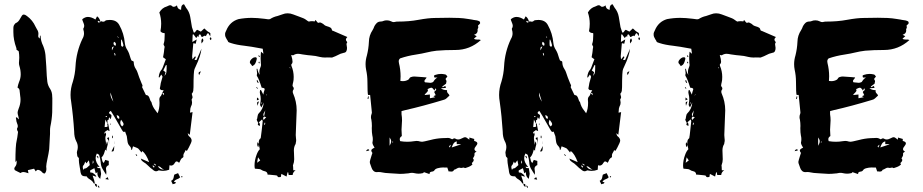

<svg xmlns="http://www.w3.org/2000/svg" viewBox="-20 -801 4350 905"><path d="M191.4 16.6H189.5Q182.6 16.6 176.8 8.8Q167.5 -0.5 157.2 -0.5Q154.3 -0.5 148.4 6.8Q144.5 0 140.6 -5.9L111.3 1Q112.3 8.3 114.3 15.6L109.4 14.2Q97.2 9.8 89.4 9.8Q82.5 9.8 76.7 14.6L59.1 5.9L49.8 1Q47.4 -3.9 47.4 -6.3Q47.4 -9.8 50.8 -14.2Q58.6 -23.4 58.6 -36.6L58.1 -44.9L52.7 -36.6Q52.7 -116.7 58.6 -138.2Q61.5 -149.9 64.9 -178.7Q64.9 -179.7 64.5 -180.7Q64 -181.6 63 -183.1Q62 -184.6 61.8 -185.8Q61.5 -187 61 -187.5L60.1 -193.4Q60.1 -194.8 60.5 -195.3Q64 -201.2 64 -206.5Q64 -211.4 60.3 -220.2Q56.6 -229 56.2 -238.3L54.7 -246.1L59.1 -248.5L68.4 -238.3L68.8 -239.3Q68.8 -244.1 65.9 -254.9Q63 -263.2 63 -270.5Q63 -275.9 67.9 -289.1Q76.7 -310.1 76.7 -331.1Q76.7 -339.8 75.2 -348.6L73.7 -362.8Q72.8 -366.2 72.8 -369.6V-370.6Q72.8 -383.3 62.5 -388.2Q64.9 -401.9 69.8 -414.6Q77.6 -432.1 77.6 -450.7Q77.6 -470.7 71.3 -490.7Q69.3 -497.1 69.3 -504.4Q69.3 -509.8 70.1 -515.9Q70.8 -522 70.8 -528.8Q70.8 -543.9 68.4 -558.6Q67.4 -561 62.5 -563.5L57.6 -566.9V-571.8L57.1 -574.7Q43 -612.8 43 -649.9V-668Q43 -680.7 49.3 -687Q51.3 -689.5 52 -690.4Q52.7 -691.4 53.7 -691.9Q66.4 -696.3 75.2 -713.6Q84 -731 88.9 -731.9L92.8 -732.4Q98.1 -732.4 106.9 -725.6Q133.8 -706.1 147.5 -675.3Q149.9 -669.9 153.3 -664.6L153.8 -663.6Q161.1 -653.3 161.1 -642.1Q161.1 -638.2 160.6 -635.5Q160.2 -632.8 160.2 -630.9Q160.2 -624.5 167 -619.6Q167.5 -624 168 -627.2Q168.5 -630.4 168.5 -633.8Q171.4 -632.3 171.4 -631.3Q171.9 -607.9 183.6 -584.5Q191.9 -564 194.3 -542Q196.8 -515.1 198.2 -487.8Q200.2 -436.5 203.1 -415.5Q205.6 -397.5 216.8 -381.3Q226.1 -366.2 226.1 -346.2V-344.2L226.6 -339.4V-316.4L226.1 -271.5Q224.6 -237.8 217.3 -204.1Q215.8 -195.3 215.8 -186V-170.4Q212.9 -109.4 211.9 -97.7Q209 -76.2 204.1 -54.7Q197.8 -25.4 197.8 -16.6L198.7 -4.4Q198.7 7.8 191.4 16.6Z M473.1 -202.1Q483.9 -202.1 485.6 -203.6Q487.3 -205.1 487.3 -207.5Q487.3 -210 485.8 -213.9L486.3 -218.8L476.6 -237.8ZM481 -249Q482.4 -249 484.9 -251.5Q483.9 -252 482.7 -253.2Q481.4 -254.4 480.5 -254.4Q477.5 -254.4 477.5 -251.5Q479.5 -249.5 481 -249ZM537.6 -622.1 539.1 -623 534.7 -629.9 533.2 -628.9ZM705.1 -10.7 709 -15.1 701.2 -21.5 698.7 -19ZM713.4 -20.5 715.8 -23.9 706.5 -29.8 704.6 -27.8ZM520.5 -539.6 524.9 -540.5 521.5 -551.8 518.6 -550.8ZM416 -29.3Q420.9 -32.2 420.9 -36.6Q420.9 -41 418 -45.4ZM507.8 -563.5 516.6 -582Q508.8 -580.1 508.1 -576.7Q507.3 -573.2 507.3 -570.3ZM524.4 -585Q526.4 -589.4 526.4 -592.8Q526.4 -600.1 517.6 -604Q515.1 -599.6 515.1 -595.7Q515.1 -588.4 524.4 -585ZM541.5 -240.7Q542.5 -244.1 542.5 -246.6Q542.5 -255.9 529.8 -258.3Q530.8 -251.5 532.7 -246.8Q534.7 -242.2 541.5 -240.7ZM748.5 -2 753.4 -2.4Q748 -2.9 740.7 -9.3Q733.4 -17.6 724.1 -17.6Q733.4 -2 748.5 -2ZM514.2 -321.8 501 -364.7 500.5 -357.4Q500.5 -342.8 514.2 -321.8ZM555.7 -205.1Q562.5 -210 562.5 -215.8Q562.5 -222.2 550.8 -236.8Q546.9 -229 546.9 -222.7Q546.9 -212.9 555.7 -205.1ZM558.1 -580.1Q559.1 -581.1 559.8 -582.5Q560.5 -584 561.3 -585.4Q562 -586.9 562 -587.9Q559.1 -600.6 553.7 -614.3L550.8 -613.8L550.3 -596.2Q550.3 -585 552.5 -583.5Q554.7 -582 558.1 -580.1ZM755.4 -442.9Q763.2 -452.1 764.4 -460.9Q765.6 -469.7 765.6 -493.7Q764.2 -493.7 762.2 -494.6Q753.4 -478 749.5 -468.8L760.3 -460.9Q757.3 -451.2 755.4 -442.9ZM373 0Q376.5 -5.9 378.4 -6.6Q380.4 -7.3 382.8 -7.3Q387.7 -7.3 403.3 -22.9L398.9 -45.4L387.2 -30.8L381.8 -39.6Q377.4 -26.9 375.5 -24.4Q370.1 -19.5 370.1 -14.6Q370.1 -8.3 372.6 -2ZM752.4 -352.1Q753.4 -355 753.4 -357.4Q753.4 -363.3 744.6 -363.3L752 -352.5Q752.4 -352.5 752.4 -352.1ZM444.3 -694.3 453.6 -697.3Q442.9 -703.1 441.9 -703.1L440.4 -700.7Q442.4 -696.3 444.3 -694.3ZM437 80.1Q427.2 76.2 427.2 66.4V64.9Q435.5 65.9 436.3 69.6Q437 73.2 437 80.1ZM511.7 -149.4 508.8 -150.4V-161.1L511.2 -161.6Q511.2 -160.6 512 -159.2Q512.7 -157.7 512.7 -155.8Q512.7 -153.3 512.2 -151.9Q511.7 -150.4 511.7 -149.4ZM502.4 -212.9 500 -214.4 500.5 -218.8Q501.5 -218.3 502.4 -218Q503.4 -217.8 503.4 -217.3Q503.4 -214.8 502.4 -212.9ZM836.9 35.6Q834.5 33.2 834.5 31.7Q834.5 30.3 835.4 29.5Q836.4 28.8 836.9 28.3L840.8 32.7ZM518.1 -122.1H517.6V-133.8H518.1ZM445.3 84 440.4 75.2 442.4 73.2Q442.9 74.2 444.3 75Q445.8 75.7 447 77.4Q448.2 79.1 448.2 80.6Q448.2 82 448.7 83ZM624 -65.4 619.1 -73.2 621.6 -74.7 627 -67.4ZM492.2 45.9 476.1 43 487.3 33.7ZM973.6 -611.8Q968.8 -615.2 968.8 -619.1Q968.8 -622.1 972.2 -625.5Q976.6 -622.6 976.6 -619.1Q976.6 -615.7 973.6 -611.8ZM442.4 -53.7Q440.9 -56.6 435.1 -65.4Q441.9 -65.4 442.6 -63.2Q443.4 -61 443.4 -59.1Q443.4 -54.7 442.4 -53.7ZM918.9 -446.8Q916 -452.1 916 -456.1Q916 -461.9 926.8 -464.8Q924.8 -460.9 923.3 -457Q921.9 -453.1 919.4 -448.7ZM929.7 -595.7Q929.7 -603 929.2 -607.4Q929.2 -615.2 934.6 -620.1Q938.5 -615.2 938.5 -610.8Q938.5 -605 930.2 -596.7ZM494.1 -120.1Q493.2 -125.5 493.2 -130.1Q493.2 -134.8 491.9 -138.7Q490.7 -142.6 486.3 -146Q484.9 -147.5 484.9 -148.9Q484.9 -152.3 494.1 -153.8ZM509.8 -86.9 505.4 -87.4 518.6 -112.8Q518.1 -94.7 516.1 -90.8Q514.2 -86.9 509.8 -86.9ZM794.4 67.9 786.6 51.3Q793.5 48.3 795.9 43.2Q798.3 38.1 799.1 32.5Q799.8 26.9 801.8 22L819.3 15.1L829.1 34.7Q823.7 41 815.4 43.5Q803.2 47.9 799.8 56.2L809.1 58.1Q808.1 64.5 801.3 65.4Q796.4 65.9 794.4 67.9ZM426.8 64.5Q422.9 64.5 420.9 62.5Q418 54.2 404.3 44.9Q394 39.6 388.2 30.3Q388.2 29.8 387.2 29.8L384.8 30.3Q373 30.3 367.2 26.1Q361.3 22 358.9 6.3Q358.9 1.5 356 -12.2Q351.6 -36.1 351.6 -47.4L352.1 -51.3Q352.1 -56.6 350.1 -58.1Q343.8 -62 343.8 -70.3Q343.8 -73.7 343 -75.9Q342.3 -78.1 342.3 -82Q342.3 -85.4 343.3 -87.9Q346.7 -98.1 346.7 -107.4Q346.7 -122.6 338.9 -136.2Q329.6 -154.8 329.6 -181.2Q325.2 -252.9 315.4 -321.8Q312.5 -337.9 312.5 -353.5Q312.5 -385.3 323.7 -417Q334 -451.7 335.9 -488.3Q339.4 -556.2 368.2 -617.2Q376 -629.9 376 -643.6Q376 -652.3 373 -661.1Q372.6 -662.6 372.6 -666Q377 -672.4 377 -679.2Q377 -686 371.6 -697.8Q367.7 -706.5 367.7 -710.4Q381.3 -721.2 394 -721.2Q411.1 -721.2 429.7 -709Q433.6 -717.3 437.5 -724.1Q447.8 -717.8 452.6 -701.7L453.6 -697.3L456.5 -701.2Q461.4 -698.7 467.3 -698.7Q472.7 -698.7 477.5 -704.1Q478.5 -705.1 480.2 -705.3Q481.9 -705.6 484.9 -706.1Q491.7 -707 497.6 -707Q529.3 -707 542 -683.6Q564.5 -643.6 568.4 -597.7Q570.3 -580.1 580.6 -564.9Q588.9 -551.3 595.2 -527.3Q597.7 -519.5 599.1 -517.1Q600.6 -514.6 605.5 -513.4Q610.4 -512.2 610.4 -507.3Q610.8 -489.7 620.1 -476.1Q626 -467.3 628.9 -457.5Q634.3 -439.5 647 -409.2Q651.9 -399.4 651.9 -397Q651.9 -394 649.4 -391.1L667.5 -353.5Q676.8 -352.5 680.4 -347.2Q684.1 -341.8 686 -335Q688.5 -324.7 693.8 -319.8Q698.7 -297.4 713.9 -279.3L722.7 -267.1Q731.9 -287.1 731.9 -316.4Q731.9 -321.3 731.4 -325Q731 -328.6 731 -331.5Q731 -342.8 738.3 -348.6Q741.2 -352.1 744.6 -363.3L751.5 -375.5L741.2 -376.5V-376Q733.4 -379.4 733.4 -384.8Q733.4 -386.7 734.4 -389.2Q735.8 -394.5 736.3 -399.7Q736.8 -404.8 737.8 -409.2Q743.7 -428.7 746.1 -439Q746.1 -440.9 740.2 -449.7L731 -435.5Q730.5 -436 729.2 -436.3Q728 -436.5 728 -437.5Q730.5 -461.4 741.7 -472.7Q745.6 -476.6 757.3 -510.3L761.7 -521.5L748.5 -531.2Q748.5 -533.7 749.5 -536.6Q752.9 -553.7 753.4 -561.5Q753.4 -566.9 755.9 -579.6Q755.9 -582.5 753.4 -585.9Q751 -589.4 751 -592.3Q751 -594.2 752 -596.7Q756.3 -606.9 756.3 -637.7Q755.9 -641.1 755.9 -645Q743.2 -645 737.8 -652.3Q737.3 -653.3 736.3 -653.8Q739.7 -671.9 739.7 -689Q739.7 -716.8 731 -742.2Q743.7 -764.2 766.1 -770.5Q769 -771.5 771.5 -772.9Q777.3 -776.4 782.7 -776.4Q787.6 -776.4 792.5 -771Q794.4 -769 797.9 -769Q806.6 -769 814 -775.9Q815.9 -765.6 819.8 -761.5Q823.7 -757.3 833.5 -754.4Q834 -756.8 834 -761.7Q834 -778.3 847.2 -781.2L850.1 -776.4Q853 -770.5 856.9 -764.6Q872.6 -745.6 876.7 -721.4Q880.9 -697.3 884.8 -672.9L893.1 -647.9L896 -647.5Q898.9 -647.5 902.3 -653.3Q905.8 -659.2 909.7 -660.6Q918.5 -655.8 926.8 -651.9L942.9 -667L946.3 -664.1Q957 -653.3 961.4 -651.4Q971.7 -646.5 971.7 -642.6Q971.7 -635.3 971.2 -629.9L961.4 -645L956.5 -642.1L950.2 -630.4Q947.3 -632.8 944.8 -632.8L939 -629.9Q934.6 -626.5 930.7 -626.5L924.3 -638.7Q918.9 -638.7 917.7 -637Q916.5 -635.3 916.5 -629.4Q916 -627.4 915 -626.5L912.1 -631.3L904.8 -621.6L892.1 -639.2L888.2 -638.2Q886.7 -609.4 886.7 -603L907.2 -615.2L902.3 -594.7Q894.5 -597.2 891.1 -597.2L885.7 -536.1Q885.7 -531.2 887.2 -521L899.4 -535.6Q902.8 -533.7 902.8 -531.2L900.4 -525.9Q897.5 -522.9 897.5 -520.5L897.9 -518.1L906.7 -518.6L929.7 -571.3Q925.8 -536.6 903.3 -489.7Q899.9 -482.9 897 -475.6Q892.1 -466.8 892.1 -390.1Q892.1 -379.9 890.9 -372.6Q889.6 -365.2 883.8 -358.9L887.7 -343.3Q887.7 -338.4 883.8 -333.5Q883.3 -333 883.3 -330.1Q883.3 -327.6 884.3 -325.7Q885.3 -320.8 885.3 -316.9Q885.3 -307.6 879.9 -298.3Q876.5 -290.5 876.5 -279.8L875.5 -270L887.7 -272.5L874.5 -165.5L864.7 -173.3Q866.2 -169.4 866.7 -166.5Q868.2 -161.6 870.1 -159.7Q883.3 -149.9 883.3 -138.2Q883.3 -130.9 869.6 -105Q861.8 -90.3 861.3 -90.3Q857.4 -90.3 854.5 -93.8Q853 -87.9 849.9 -83.3Q846.7 -78.6 845.5 -75.2Q844.2 -71.8 844.2 -68.8L844.7 -64Q844.7 -60.1 841.8 -58.1Q834.5 -55.2 829.6 -43.9Q827.6 -38.6 824.2 -33.7Q823.2 -34.2 822 -35.4Q820.8 -36.6 818.1 -38.3Q815.4 -40 812.5 -40Q807.6 -40 804 -33.2Q800.3 -26.4 795.7 -23.4Q791 -20.5 786.6 -20.5Q783.2 -20.5 778.8 -22L777.3 -1Q763.2 4.4 748.5 4.4Q740.2 4.4 731 2.4L728 2Q721.2 6.3 715.8 6.3Q707.5 6.3 698.2 -2.9Q690.9 -7.3 677.7 -20.5Q666 -32.2 657.2 -36.6Q647.9 -42.5 646 -47.9L643.6 -53.7L683.1 -36.6Q668.5 -76.2 650.4 -89.4L647 -82Q633.8 -99.1 630.9 -101.3Q627.9 -103.5 606.9 -111.3L602.1 -95.2L598.1 -94.7L598.6 -97.7Q598.6 -105.5 590.3 -113.8Q582 -122.1 580.6 -137.2L577.6 -159.2Q575.7 -166 572.3 -173.3Q570.8 -176.8 569.8 -180.7Q566.4 -179.2 564.5 -179.2Q559.6 -179.2 555.7 -187Q506.8 -272.9 503.9 -275.9Q502.4 -276.9 501.5 -278.3Q494.1 -273.4 494.1 -269Q494.1 -266.1 497.6 -264.2Q504.9 -260.3 505.4 -257.3Q505.4 -250 503.4 -245.1Q502 -242.2 501.5 -238.8Q496.6 -245.6 495.1 -248.5Q494.1 -247.6 492.7 -241.7Q492.7 -234.4 486.3 -234.4L486.8 -218.8H489.7Q496.1 -187 496.6 -183.1L485.4 -188Q483.4 -185.1 479.7 -183.1Q476.1 -181.2 474.1 -178.7Q472.2 -176.3 472.2 -172.9L472.7 -169.9Q476.6 -174.8 477.5 -176.8Q478 -173.8 480 -168Q480 -165 479.5 -164.1Q476.6 -157.2 476.6 -150.9Q476.6 -144 478 -137.7Q479.5 -131.3 479.5 -125L479 -117.7L484.4 -134.8Q487.8 -127.9 487.8 -120.1Q486.8 -113.8 484.4 -107.2Q481.9 -100.6 481.9 -90.3L476.1 -96.2Q474.1 -91.3 473.1 -85.9Q467.8 -66.4 458.5 -59.1Q460 -55.2 460.4 -50.8Q460.9 -46.4 462.6 -41.5Q464.4 -36.6 469.2 -32.7L476.1 -47.4L492.7 -42.5V-22.9Q479.5 -17.6 479.5 -5.4Q479.5 -1.5 480.5 2.4Q481.4 6.3 481.4 10.3Q481.4 13.2 481 16.4Q480.5 19.5 480.5 22.9Q470.7 8.3 462.9 -5.6Q455.1 -19.5 454.6 -36.6Q453.1 -53.2 447.8 -69.3Q447.3 -70.3 447 -71.3Q446.8 -72.3 436.5 -77.6Q430.7 -66.4 430.7 -55.7Q430.7 -35.6 449.7 -13.7Q439 -14.6 437 -15.1Q438.5 -11.7 439.9 -10Q441.4 -8.3 452.6 -8.3L456.5 17.6Q456.5 20 456.1 21.7Q455.6 23.4 454.8 27.6Q454.1 31.7 453.4 36.1Q452.6 40.5 452.6 42Q439 32.2 439 15.6L439.5 10.3Q432.6 15.1 431.2 15.6Q427.7 3.9 424.8 -8.3L404.8 2.4L405.3 4.4L404.8 7.8Q404.8 11.2 406.2 12Q407.7 12.7 412.4 12.7Q417 12.7 425.3 20Q427.2 22 429.2 23.4Q431.2 24.9 434.1 32.2L416.5 26.4Q426.8 54.2 426.8 64.5ZM427.2 64.9Q426.8 64.9 426.8 64.5H427.2Z M1224.6 -252 1230.5 -280.8 1226.6 -273.4Q1221.2 -266.1 1221.2 -260.3Q1221.2 -255.9 1224.6 -252ZM1213.9 -312 1215.8 -318.4 1213.9 -318.8 1211.4 -313.5ZM1234.9 -351.6 1238.8 -354.5 1237.8 -356 1233.9 -352.5ZM1348.1 -478 1347.7 -483.9 1344.2 -482.9ZM1228 -211.9 1230.5 -221.7 1226.6 -222.7 1225.6 -212.4ZM1191.9 -33.7 1206.5 -44.9 1196.3 -59.6ZM1222.7 -235.4Q1228.5 -241.2 1234.9 -248.5L1225.1 -251.5Q1220.2 -248.5 1220.2 -243.7Q1220.2 -240.2 1222.7 -235.4ZM1168.5 -489.3Q1166.5 -494.1 1164.1 -496.6Q1157.7 -502.4 1157.7 -507.8Q1157.7 -516.1 1169.4 -525.9Q1174.8 -530.8 1183.1 -531.2Q1190.4 -531.2 1190.4 -524.4Q1190.4 -521.5 1189.5 -520Q1184.6 -497.1 1173.8 -492.2Q1170.9 -491.2 1168.5 -489.3ZM1201.2 -502 1198.7 -505.9Q1198.7 -507.8 1201.2 -511.2Q1201.7 -509.8 1202.9 -508.1Q1204.1 -506.3 1204.1 -504.4Q1204.1 -503.9 1202.9 -503.2Q1201.7 -502.4 1201.2 -502ZM1201.2 -531.7 1197.8 -539.1 1200.7 -540.5 1205.1 -533.7ZM1192.9 -382.3 1188 -389.2 1190.4 -391.1 1195.3 -383.8ZM1199.2 -409.2Q1194.8 -410.2 1193.4 -412.6Q1191.9 -415 1191.2 -417.2Q1190.4 -419.4 1189.5 -421.4L1194.3 -422.9ZM1190.9 -327.6 1191.4 -341.8 1201.7 -333ZM1196.8 -107.4Q1192.4 -112.8 1192.4 -121.1Q1192.4 -125.5 1193.8 -131.3L1199.2 -123.5L1199.7 -117.2Q1199.7 -111.3 1196.8 -107.4ZM1193.4 -302.2Q1191.9 -311 1191.9 -314.9Q1191.9 -318.8 1193.8 -320.3Q1195.8 -321.8 1200.7 -323.2Q1198.7 -318.8 1197.3 -313.7Q1195.8 -308.6 1193.4 -302.2ZM1294.4 34.2Q1289.1 34.2 1286.6 27.3Q1286.6 25.4 1251 22.5L1241.2 22Q1241.2 8.8 1227.1 5.9Q1218.8 4.4 1212.4 -0.2Q1206.1 -4.9 1193.4 -4.9Q1186 -4.9 1181.6 -5.9Q1179.7 -11.2 1179.7 -21Q1179.7 -44.9 1189 -70.3Q1195.3 -88.4 1204.6 -97.7L1199.2 -123.5L1199.7 -123V-129.4Q1199.7 -143.1 1208 -148.9Q1209.5 -150.4 1209.5 -154.8Q1210.4 -156.7 1213.4 -185.1Q1216.3 -207 1218.3 -230Q1218.3 -231.9 1217 -234.1Q1215.8 -236.3 1215.3 -238.3L1199.7 -224.1Q1205.1 -221.2 1205.1 -212.9V-207.5Q1195.3 -210.9 1195.3 -213.4Q1195.3 -218.3 1197.8 -221.7L1197.3 -221.2Q1189.9 -234.9 1189.9 -236.8Q1193.4 -242.7 1193.4 -250Q1194.8 -261.7 1199.7 -266.6Q1220.7 -286.6 1223.1 -317.9L1212.4 -294.9Q1206.1 -301.8 1206.1 -309.1Q1206.1 -312 1207 -314.9Q1209 -324.2 1209 -334Q1209 -346.2 1205.6 -358.9Q1204.6 -362.3 1204.6 -365.7Q1204.6 -368.2 1205.1 -370.6Q1205.6 -373 1206.1 -376L1210 -377L1221.2 -355Q1223.1 -366.7 1225.3 -372.3Q1227.5 -377.9 1227.5 -381.3Q1227.5 -386.2 1213.4 -387.7Q1200.7 -428.7 1190.9 -443.4Q1190.4 -444.3 1190.4 -446.3Q1190.4 -450.7 1191.9 -455.6Q1191.9 -459.5 1189.5 -476.6H1191.4Q1191.9 -477.1 1192.9 -477.1Q1196.8 -457.5 1204.6 -448.2Q1202.6 -455.6 1202.6 -461.9Q1202.6 -474.1 1209.5 -489.3Q1210.4 -492.2 1210.4 -495.1Q1210.4 -498.5 1209.5 -502.9Q1208.5 -514.6 1208.5 -525.9Q1208.5 -540 1210 -555.2V-557.6L1221.7 -547.4L1218.3 -571.3Q1158.7 -582.5 1131.8 -585.4Q1095.2 -589.4 1069.8 -597.7Q1056.6 -601.6 1055.7 -603.5Q1053.2 -609.9 1048.8 -615.7Q1041 -627.9 1041 -636.7V-643.1Q1041 -646.5 1046.9 -658.2Q1063.5 -698.7 1104 -710.9Q1135.3 -716.8 1166.5 -716.8Q1191.4 -716.8 1226.6 -712.4Q1239.3 -710 1244.1 -710Q1250.5 -710 1253.4 -711.4Q1269.5 -721.7 1288.1 -725.6Q1300.3 -729 1311.8 -733.6Q1323.2 -738.3 1335.4 -738.3Q1349.1 -738.3 1362.3 -732.9Q1375.5 -727.5 1388.7 -723.1Q1414.1 -714.4 1421.4 -708.5Q1433.6 -699.2 1436 -699.2Q1439.9 -701.2 1452.1 -701.2Q1458 -701.2 1463.9 -700.2Q1464.4 -700.7 1464.4 -701.4Q1464.4 -702.1 1465.3 -704.1Q1466.3 -706.1 1467.3 -707Q1475.6 -695.8 1476.6 -695.3Q1479 -693.4 1481.4 -693.4Q1483.9 -693.4 1488.3 -695.3Q1491.7 -695.3 1502.9 -688.5Q1507.3 -685.1 1509.8 -682.6Q1512.2 -680.2 1520 -677.7Q1532.2 -674.3 1537.8 -670.7Q1543.5 -667 1544.9 -658.2Q1547.9 -655.3 1550.8 -655.3Q1604 -631.8 1617.2 -626.5Q1610.4 -619.6 1610.4 -614.3Q1610.4 -609.4 1615.2 -604.5L1616.7 -601.1Q1613.3 -597.7 1613.3 -592.3Q1613.3 -588.4 1614.5 -584Q1615.7 -579.6 1615.7 -575.2Q1615.7 -553.7 1601.1 -552.2Q1584.5 -548.8 1570.3 -540.5Q1561 -535.6 1551.3 -532.2Q1546.4 -529.8 1545.4 -529.8Q1537.1 -530.3 1521.5 -530.3L1512.2 -529.8Q1499.5 -529.8 1487.3 -532.7Q1467.3 -538.1 1445.8 -539.6Q1435.5 -540 1406.2 -544.4Q1391.6 -547.4 1384.8 -547.4Q1373 -547.4 1362.3 -540.5H1360.4Q1358.9 -540.5 1356.9 -541Q1355 -541.5 1352.5 -542Q1358.9 -521 1358.9 -509.8Q1358.9 -502.9 1354.5 -499Q1353 -498 1353 -495.6Q1353 -493.2 1353.5 -491.2Q1364.3 -465.3 1364.3 -438.5Q1364.3 -421.4 1361.8 -413.1Q1360.8 -410.6 1360.6 -408.4Q1360.4 -406.2 1359.9 -404.8Q1358.9 -401.4 1358.9 -397.9Q1358.9 -394.5 1361.8 -391.4Q1364.7 -388.2 1364.7 -383.3Q1364.7 -379.4 1361.3 -375.5Q1359.9 -373 1359.9 -368.7Q1359.9 -364.7 1361.3 -361.3Q1378.4 -322.3 1378.4 -280.8L1374 -164.6Q1374 -157.7 1375 -150.9Q1376 -146 1376 -140.6Q1376 -133.8 1374 -126.5Q1374 -122.6 1373 -121.6Q1365.2 -109.4 1365.2 -91.3L1365.7 -80.6Q1366.7 -69.3 1366.7 -50.3Q1366.7 -36.6 1361.3 -22.9Q1360.8 -21.5 1360.8 -19.5Q1360.8 -18.1 1361.6 -15.9Q1362.3 -13.7 1362.3 1.5H1373.5Q1360.4 10.3 1359.4 23.9H1340.8L1338.4 11.2H1335.4L1330.6 31.2L1306.2 18.6L1303.7 33.2Q1299.8 34.2 1294.4 34.2Z M2004.4 19.5 1978 10.3Q1975.6 15.6 1970.2 15.6Q1961.4 17.6 1952.6 17.6Q1943.4 17.6 1933.1 15.1Q1927.7 13.7 1921.4 13.7Q1915.5 13.7 1909.7 15.1Q1903.8 16.6 1897.9 16.6Q1881.8 18.6 1865.2 18.6Q1854.5 18.6 1816.4 15.6Q1793 14.6 1781.2 11.7Q1773.4 9.8 1765.1 9.8L1755.4 10.3Q1746.6 10.3 1740.2 4.2Q1733.9 -2 1731.4 -10.3L1723.6 -32.2Q1723.1 -35.2 1723.1 -38.6Q1723.1 -42 1731.9 -69.8L1735.4 -80.1Q1730 -86.9 1730 -91.8Q1730 -98.1 1745.6 -105Q1744.6 -106.9 1743.2 -108.9Q1741.7 -110.8 1738.5 -117.2Q1735.4 -123.5 1735.4 -128.9Q1737.3 -136.7 1737.3 -145Q1737.3 -153.8 1734.9 -163.1Q1732.4 -175.3 1732.4 -197.3L1732.9 -207Q1732.9 -222.2 1730.5 -236.8Q1728.5 -243.2 1728.5 -249Q1728.5 -257.3 1731.9 -265.1Q1732.9 -267.6 1732.9 -270.5Q1732.9 -273.4 1726.6 -333.5L1724.6 -353.5H1714.8Q1711.9 -361.8 1711.9 -415.5Q1711.9 -444.3 1705.6 -472.7Q1703.1 -485.4 1703.1 -498.5Q1703.1 -519 1709.5 -540Q1717.3 -571.3 1718.8 -603.5Q1719.2 -633.8 1736.3 -659.2Q1739.3 -663.6 1741.2 -668.5Q1745.1 -681.6 1755.9 -692.4Q1763.2 -699.7 1776.4 -699.7Q1781.7 -699.7 1787.6 -702.4Q1793.5 -705.1 1804.2 -705.1Q1814.5 -705.1 1824.2 -700.2Q1830.1 -696.8 1835.9 -696.8Q1839.8 -696.8 1843.3 -698Q1846.7 -699.2 1852.1 -699.2Q1909.2 -699.2 1952.1 -707.5Q2000.5 -716.3 2030.3 -716.3Q2052.7 -717.3 2097.7 -717.3Q2120.1 -717.3 2142.6 -716.3Q2165 -715.3 2187.5 -711.4Q2196.8 -709.5 2206.1 -708.5L2210 -707.5Q2230.5 -705.6 2239.3 -700.7Q2243.2 -698.7 2243.2 -691.9Q2242.2 -688.5 2236.8 -684.1L2232.9 -680.2Q2234.4 -675.8 2234.4 -670.9Q2233.9 -668.9 2232.9 -667.2Q2231.9 -665.5 2231.4 -664.3Q2231 -663.1 2231 -662.1L2231.4 -657.2Q2231.4 -642.1 2214.4 -637.2L2227.1 -630.4L2213.9 -618.7Q2218.8 -614.3 2231.4 -614.3L2235.4 -614.7Q2240.7 -614.7 2246.6 -612.3Q2194.8 -565.4 2127 -565.4Q2077.1 -565.4 2038.1 -562Q2013.2 -559.1 1989.3 -553.2Q1972.2 -548.8 1939 -543.5Q1901.9 -538.1 1866.2 -525.9Q1862.3 -523.9 1859.9 -516.6L1859.4 -511.7Q1859.4 -506.8 1860.4 -503.9Q1868.2 -472.7 1868.2 -440.9Q1868.2 -430.2 1867.2 -419.4Q1873 -418.5 1878.9 -418.5Q1892.6 -418.5 1904.3 -425.3Q1906.7 -426.8 1908.4 -429.7Q1910.2 -432.6 1911.9 -434.6Q1913.6 -436.5 1915.3 -437Q1917 -437.5 1918.5 -438Q1925.3 -440.4 1932.6 -440.4Q1953.1 -439.5 1974.1 -437.5L1990.7 -436Q1989.3 -431.6 1984.9 -427.2Q1980.5 -422.9 1980.5 -418.9Q1980.5 -416.5 1982.9 -413.1Q2002.4 -410.6 2008.8 -410.6Q2021 -412.1 2023.4 -417Q2031.2 -430.2 2042 -435.5H2027.8Q2025.9 -439.5 2025.9 -443.4Q2026.4 -446.8 2032.7 -448.2Q2045.4 -452.6 2058.6 -452.6Q2066.9 -452.6 2075.7 -450.7H2076.2Q2079.6 -450.2 2081.3 -449.2Q2083 -448.2 2084.5 -446.3Q2085.9 -444.3 2088.9 -439.5Q2087.4 -437.5 2084.7 -435.3Q2082 -433.1 2081.3 -431.2Q2080.6 -429.2 2080.6 -428.2Q2080.6 -425.8 2083.5 -421.9Q2084.5 -420.9 2084.5 -417Q2084 -414.1 2083.3 -411.4Q2082.5 -408.7 2082.5 -406.7L2064.5 -393.1Q2065.4 -392.6 2066.9 -389.6L2079.1 -396L2082 -386.7L2058.1 -384.8Q2069.3 -376 2087.4 -376L2086.9 -371.1Q2086.9 -368.7 2088.4 -365.5Q2089.8 -362.3 2093.5 -358.9Q2097.2 -355.5 2098.6 -350.6L2084.5 -337.4L2082.5 -335.9Q2079.6 -332.5 2070.3 -330.1Q1973.6 -300.8 1889.2 -281.7L1872.6 -277.3V-262.7Q1875 -248 1875 -233.9Q1875 -222.7 1873.8 -211.7Q1872.6 -200.7 1872.6 -189.5Q1872.6 -176.3 1874 -159.7Q1864.3 -153.8 1864.3 -145Q1864.3 -141.1 1866.2 -135.7Q1882.8 -132.8 1899.9 -132.8Q1916.5 -132.8 1933.6 -135.7Q1939 -136.7 1943.8 -136.7Q1952.6 -136.7 1960.9 -133.8Q1963.9 -132.8 1969.7 -132.8L1979 -134.3Q1981.4 -135.3 1983.9 -135.3Q1996.1 -137.7 2008.8 -141.1Q2035.6 -148.4 2064.5 -149.9Q2074.7 -149.9 2080.8 -150.4Q2086.9 -150.9 2090.8 -150.9Q2100.6 -150.9 2111.3 -144.5L2115.2 -146.5Q2119.1 -148.9 2122.1 -148.9Q2124.5 -148.9 2128.9 -146.2Q2133.3 -143.6 2139.2 -143.6Q2148.4 -143.6 2160.6 -150.4Q2167.5 -154.3 2172.4 -154.3Q2177.7 -154.3 2183.6 -148.9L2192.4 -142.6V-152.8Q2204.1 -149.9 2215.3 -146L2214.8 -137.2L2216.8 -136.2Q2219.7 -135.7 2222.2 -134.3Q2230 -130.9 2230 -125Q2230 -120.1 2223.1 -111.8Q2216.3 -103.5 2216.3 -98.6Q2216.3 -91.3 2226.6 -85.4Q2216.3 -83 2216.3 -75.2L2216.8 -71.3Q2216.8 -66.4 2211.9 -59.1Q2211.9 -58.1 2210.4 -56.6L2209 -55.2Q2212.9 -50.3 2212.9 -46.9Q2212.9 -40.5 2205.1 -33.7L2204.1 -32.7Q2204.1 -32.2 2204.3 -31Q2204.6 -29.8 2205.3 -28.6Q2206.1 -27.3 2206.5 -26.9V-25.4Q2196.8 -16.1 2181.6 -11.7L2174.8 -9.3Q2173.8 -8.8 2171.4 -8.8H2170.9Q2168 -11.2 2164.6 -11.2Q2161.1 -10.7 2158.4 -10Q2155.8 -9.3 2153.3 -9.3Q2151.4 -9.3 2149.4 -10Q2147.5 -10.7 2145 -10.7Q2139.6 -10.7 2131.8 -5.9Q2126.5 -2 2120.6 -1Q2117.2 5.9 2113.5 6.8Q2109.9 7.8 2107.4 7.8Q2104.5 7.8 2102.3 7.3Q2100.1 6.8 2098.1 6.8L2094.7 7.3L2088.4 -11.2H2078.1L2068.4 -11.7Q2062 -11.7 2055.7 -10.7L2048.8 -9.3Q2032.7 -6.8 2027.8 1.5Q2024.9 6.8 2016.6 7.8Q2011.7 8.3 2008.3 10.3Q2004.9 12.2 2004.4 19.5ZM2006.3 -337.9 2031.2 -342.8 2030.8 -343.3Q2028.3 -344.2 2026.9 -345.2Q2025.4 -346.2 2022.9 -347.7L2033.7 -352.5Q2029.8 -361.3 2026.9 -366.7Q2027.3 -370.1 2031.7 -372.8Q2036.1 -375.5 2036.1 -378.9Q2036.1 -381.3 2033.2 -384.8L2027.3 -374Q2019.5 -387.7 2012.7 -387.7Q2008.8 -387.7 1995.1 -380.9Q1997.1 -377.4 1997.1 -374.5Q1997.1 -370.6 1989.7 -363.3Q1984.4 -359.4 1981 -353L2006.3 -355.5ZM2109.4 -106 2151.4 -120.1 2151.9 -121.6H2132.8V-134.8Q2122.6 -131.8 2117.9 -124.8Q2113.3 -117.7 2110.4 -108.9ZM1816.4 -113.8Q1823.7 -126 1823.7 -135.3Q1823.7 -143.1 1816.4 -153.3ZM2100.1 -105.5 2106 -119.1Q2096.7 -113.3 2096.7 -110.8Q2096.7 -109.9 2100.1 -105.5ZM1830.1 -128.9 1833.5 -131.3 1831.5 -134.8 1828.6 -131.3ZM1716.3 -334 1712.4 -335.4 1714.8 -346.7 1718.3 -346.2ZM1705.6 -88.4Q1709.5 -97.2 1714.8 -97.2Q1719.7 -97.2 1719.7 -95.2Q1719.7 -93.3 1720.2 -91.8Q1714.8 -90.8 1705.6 -88.4Z M2493.2 -202.1Q2503.9 -202.1 2505.6 -203.6Q2507.3 -205.1 2507.3 -207.5Q2507.3 -210 2505.9 -213.9L2506.3 -218.8L2496.6 -237.8ZM2501 -249Q2502.4 -249 2504.9 -251.5Q2503.9 -252 2502.7 -253.2Q2501.5 -254.4 2500.5 -254.4Q2497.6 -254.4 2497.6 -251.5Q2499.5 -249.5 2501 -249ZM2557.6 -622.1 2559.1 -623 2554.7 -629.9 2553.2 -628.9ZM2725.1 -10.7 2729 -15.1 2721.2 -21.5 2718.8 -19ZM2733.4 -20.5 2735.8 -23.9 2726.6 -29.8 2724.6 -27.8ZM2540.5 -539.6 2544.9 -540.5 2541.5 -551.8 2538.6 -550.8ZM2436 -29.3Q2440.9 -32.2 2440.9 -36.6Q2440.9 -41 2438 -45.4ZM2527.8 -563.5 2536.6 -582Q2528.8 -580.1 2528.1 -576.7Q2527.3 -573.2 2527.3 -570.3ZM2544.4 -585Q2546.4 -589.4 2546.4 -592.8Q2546.4 -600.1 2537.6 -604Q2535.2 -599.6 2535.2 -595.7Q2535.2 -588.4 2544.4 -585ZM2561.5 -240.7Q2562.5 -244.1 2562.5 -246.6Q2562.5 -255.9 2549.8 -258.3Q2550.8 -251.5 2552.7 -246.8Q2554.7 -242.2 2561.5 -240.7ZM2768.6 -2 2773.4 -2.4Q2768.1 -2.9 2760.7 -9.3Q2753.4 -17.6 2744.1 -17.6Q2753.4 -2 2768.6 -2ZM2534.2 -321.8 2521 -364.7 2520.5 -357.4Q2520.5 -342.8 2534.2 -321.8ZM2575.7 -205.1Q2582.5 -210 2582.5 -215.8Q2582.5 -222.2 2570.8 -236.8Q2566.9 -229 2566.9 -222.7Q2566.9 -212.9 2575.7 -205.1ZM2578.1 -580.1Q2579.1 -581.1 2579.8 -582.5Q2580.6 -584 2581.3 -585.4Q2582 -586.9 2582 -587.9Q2579.1 -600.6 2573.7 -614.3L2570.8 -613.8L2570.3 -596.2Q2570.3 -585 2572.5 -583.5Q2574.7 -582 2578.1 -580.1ZM2775.4 -442.9Q2783.2 -452.1 2784.4 -460.9Q2785.6 -469.7 2785.6 -493.7Q2784.2 -493.7 2782.2 -494.6Q2773.4 -478 2769.5 -468.8L2780.3 -460.9Q2777.3 -451.2 2775.4 -442.9ZM2393.1 0Q2396.5 -5.9 2398.4 -6.6Q2400.4 -7.3 2402.8 -7.3Q2407.7 -7.3 2423.3 -22.9L2418.9 -45.4L2407.2 -30.8L2401.9 -39.6Q2397.5 -26.9 2395.5 -24.4Q2390.1 -19.5 2390.1 -14.6Q2390.1 -8.3 2392.6 -2ZM2772.5 -352.1Q2773.4 -355 2773.4 -357.4Q2773.4 -363.3 2764.6 -363.3L2772 -352.5Q2772.5 -352.5 2772.5 -352.1ZM2464.4 -694.3 2473.6 -697.3Q2462.9 -703.1 2461.9 -703.1L2460.4 -700.7Q2462.4 -696.3 2464.4 -694.3ZM2457 80.1Q2447.3 76.2 2447.3 66.4V64.9Q2455.6 65.9 2456.3 69.6Q2457 73.2 2457 80.1ZM2531.7 -149.4 2528.8 -150.4V-161.1L2531.2 -161.6Q2531.2 -160.6 2532 -159.2Q2532.7 -157.7 2532.7 -155.8Q2532.7 -153.3 2532.2 -151.9Q2531.7 -150.4 2531.7 -149.4ZM2522.5 -212.9 2520 -214.4 2520.5 -218.8Q2521.5 -218.3 2522.5 -218Q2523.4 -217.8 2523.4 -217.3Q2523.4 -214.8 2522.5 -212.9ZM2856.9 35.6Q2854.5 33.2 2854.5 31.7Q2854.5 30.3 2855.5 29.5Q2856.4 28.8 2856.9 28.3L2860.8 32.7ZM2538.1 -122.1H2537.6V-133.8H2538.1ZM2465.3 84 2460.4 75.2 2462.4 73.2Q2462.9 74.2 2464.4 75Q2465.8 75.7 2467 77.4Q2468.3 79.1 2468.3 80.6Q2468.3 82 2468.8 83ZM2644 -65.4 2639.2 -73.2 2641.6 -74.7 2647 -67.4ZM2512.2 45.9 2496.1 43 2507.3 33.7ZM2993.7 -611.8Q2988.8 -615.2 2988.8 -619.1Q2988.8 -622.1 2992.2 -625.5Q2996.6 -622.6 2996.6 -619.1Q2996.6 -615.7 2993.7 -611.8ZM2462.4 -53.7Q2460.9 -56.6 2455.1 -65.4Q2461.9 -65.4 2462.6 -63.2Q2463.4 -61 2463.4 -59.1Q2463.4 -54.7 2462.4 -53.7ZM2939 -446.8Q2936 -452.1 2936 -456.1Q2936 -461.9 2946.8 -464.8Q2944.8 -460.9 2943.4 -457Q2941.9 -453.1 2939.5 -448.7ZM2949.7 -595.7Q2949.7 -603 2949.2 -607.4Q2949.2 -615.2 2954.6 -620.1Q2958.5 -615.2 2958.5 -610.8Q2958.5 -605 2950.2 -596.7ZM2514.2 -120.1Q2513.2 -125.5 2513.2 -130.1Q2513.2 -134.8 2512 -138.7Q2510.7 -142.6 2506.3 -146Q2504.9 -147.5 2504.9 -148.9Q2504.9 -152.3 2514.2 -153.8ZM2529.8 -86.9 2525.4 -87.4 2538.6 -112.8Q2538.1 -94.7 2536.1 -90.8Q2534.2 -86.9 2529.8 -86.9ZM2814.5 67.9 2806.6 51.3Q2813.5 48.3 2815.9 43.2Q2818.4 38.1 2819.1 32.5Q2819.8 26.9 2821.8 22L2839.4 15.1L2849.1 34.7Q2843.8 41 2835.4 43.5Q2823.2 47.9 2819.8 56.2L2829.1 58.1Q2828.1 64.5 2821.3 65.4Q2816.4 65.9 2814.5 67.9ZM2446.8 64.5Q2442.9 64.5 2440.9 62.5Q2438 54.2 2424.3 44.9Q2414.1 39.6 2408.2 30.3Q2408.2 29.8 2407.2 29.8L2404.8 30.3Q2393.1 30.3 2387.2 26.1Q2381.3 22 2378.9 6.3Q2378.9 1.5 2376 -12.2Q2371.6 -36.1 2371.6 -47.4L2372.1 -51.3Q2372.1 -56.6 2370.1 -58.1Q2363.8 -62 2363.8 -70.3Q2363.8 -73.7 2363 -75.9Q2362.3 -78.1 2362.3 -82Q2362.3 -85.4 2363.3 -87.9Q2366.7 -98.1 2366.7 -107.4Q2366.7 -122.6 2358.9 -136.2Q2349.6 -154.8 2349.6 -181.2Q2345.2 -252.9 2335.4 -321.8Q2332.5 -337.9 2332.5 -353.5Q2332.5 -385.3 2343.8 -417Q2354 -451.7 2356 -488.3Q2359.4 -556.2 2388.2 -617.2Q2396 -629.9 2396 -643.6Q2396 -652.3 2393.1 -661.1Q2392.6 -662.6 2392.6 -666Q2397 -672.4 2397 -679.2Q2397 -686 2391.6 -697.8Q2387.7 -706.5 2387.7 -710.4Q2401.4 -721.2 2414.1 -721.2Q2431.2 -721.2 2449.7 -709Q2453.6 -717.3 2457.5 -724.1Q2467.8 -717.8 2472.7 -701.7L2473.6 -697.3L2476.6 -701.2Q2481.4 -698.7 2487.3 -698.7Q2492.7 -698.7 2497.6 -704.1Q2498.5 -705.1 2500.2 -705.3Q2502 -705.6 2504.9 -706.1Q2511.7 -707 2517.6 -707Q2549.3 -707 2562 -683.6Q2584.5 -643.6 2588.4 -597.7Q2590.3 -580.1 2600.6 -564.9Q2608.9 -551.3 2615.2 -527.3Q2617.7 -519.5 2619.1 -517.1Q2620.6 -514.6 2625.5 -513.4Q2630.4 -512.2 2630.4 -507.3Q2630.9 -489.7 2640.1 -476.1Q2646 -467.3 2648.9 -457.5Q2654.3 -439.5 2667 -409.2Q2671.9 -399.4 2671.9 -397Q2671.9 -394 2669.4 -391.1L2687.5 -353.5Q2696.8 -352.5 2700.4 -347.2Q2704.1 -341.8 2706.1 -335Q2708.5 -324.7 2713.9 -319.8Q2718.8 -297.4 2733.9 -279.3L2742.7 -267.1Q2752 -287.1 2752 -316.4Q2752 -321.3 2751.5 -325Q2751 -328.6 2751 -331.5Q2751 -342.8 2758.3 -348.6Q2761.2 -352.1 2764.6 -363.3L2771.5 -375.5L2761.2 -376.5V-376Q2753.4 -379.4 2753.4 -384.8Q2753.4 -386.7 2754.4 -389.2Q2755.9 -394.5 2756.3 -399.7Q2756.8 -404.8 2757.8 -409.2Q2763.7 -428.7 2766.1 -439Q2766.1 -440.9 2760.3 -449.7L2751 -435.5Q2750.5 -436 2749.3 -436.3Q2748 -436.5 2748 -437.5Q2750.5 -461.4 2761.7 -472.7Q2765.6 -476.6 2777.3 -510.3L2781.7 -521.5L2768.6 -531.2Q2768.6 -533.7 2769.5 -536.6Q2772.9 -553.7 2773.4 -561.5Q2773.4 -566.9 2775.9 -579.6Q2775.9 -582.5 2773.4 -585.9Q2771 -589.4 2771 -592.3Q2771 -594.2 2772 -596.7Q2776.4 -606.9 2776.4 -637.7Q2775.9 -641.1 2775.9 -645Q2763.2 -645 2757.8 -652.3Q2757.3 -653.3 2756.3 -653.8Q2759.8 -671.9 2759.8 -689Q2759.8 -716.8 2751 -742.2Q2763.7 -764.2 2786.1 -770.5Q2789.1 -771.5 2791.5 -772.9Q2797.4 -776.4 2802.7 -776.4Q2807.6 -776.4 2812.5 -771Q2814.5 -769 2817.9 -769Q2826.7 -769 2834 -775.9Q2835.9 -765.6 2839.8 -761.5Q2843.8 -757.3 2853.5 -754.4Q2854 -756.8 2854 -761.7Q2854 -778.3 2867.2 -781.2L2870.1 -776.4Q2873 -770.5 2877 -764.6Q2892.6 -745.6 2896.7 -721.4Q2900.9 -697.3 2904.8 -672.9L2913.1 -647.9L2916 -647.5Q2918.9 -647.5 2922.4 -653.3Q2925.8 -659.2 2929.7 -660.6Q2938.5 -655.8 2946.8 -651.9L2962.9 -667L2966.3 -664.1Q2977.1 -653.3 2981.4 -651.4Q2991.7 -646.5 2991.7 -642.6Q2991.7 -635.3 2991.2 -629.9L2981.4 -645L2976.6 -642.1L2970.2 -630.4Q2967.3 -632.8 2964.8 -632.8L2959 -629.9Q2954.6 -626.5 2950.7 -626.5L2944.3 -638.7Q2939 -638.7 2937.7 -637Q2936.5 -635.3 2936.5 -629.4Q2936 -627.4 2935.1 -626.5L2932.1 -631.3L2924.8 -621.6L2912.1 -639.2L2908.2 -638.2Q2906.7 -609.4 2906.7 -603L2927.2 -615.2L2922.4 -594.7Q2914.6 -597.2 2911.1 -597.2L2905.8 -536.1Q2905.8 -531.2 2907.2 -521L2919.4 -535.6Q2922.9 -533.7 2922.9 -531.2L2920.4 -525.9Q2917.5 -522.9 2917.5 -520.5L2918 -518.1L2926.8 -518.6L2949.7 -571.3Q2945.8 -536.6 2923.3 -489.7Q2919.9 -482.9 2917 -475.6Q2912.1 -466.8 2912.1 -390.1Q2912.1 -379.9 2910.9 -372.6Q2909.7 -365.2 2903.8 -358.9L2907.7 -343.3Q2907.7 -338.4 2903.8 -333.5Q2903.3 -333 2903.3 -330.1Q2903.3 -327.6 2904.3 -325.7Q2905.3 -320.8 2905.3 -316.9Q2905.3 -307.6 2899.9 -298.3Q2896.5 -290.5 2896.5 -279.8L2895.5 -270L2907.7 -272.5L2894.5 -165.5L2884.8 -173.3Q2886.2 -169.4 2886.7 -166.5Q2888.2 -161.6 2890.1 -159.7Q2903.3 -149.9 2903.3 -138.2Q2903.3 -130.9 2889.6 -105Q2881.8 -90.3 2881.3 -90.3Q2877.4 -90.3 2874.5 -93.8Q2873 -87.9 2869.9 -83.3Q2866.7 -78.6 2865.5 -75.2Q2864.3 -71.8 2864.3 -68.8L2864.7 -64Q2864.7 -60.1 2861.8 -58.1Q2854.5 -55.2 2849.6 -43.9Q2847.7 -38.6 2844.2 -33.7Q2843.3 -34.2 2842 -35.4Q2840.8 -36.6 2838.1 -38.3Q2835.4 -40 2832.5 -40Q2827.6 -40 2824 -33.2Q2820.3 -26.4 2815.7 -23.4Q2811 -20.5 2806.6 -20.5Q2803.2 -20.5 2798.8 -22L2797.4 -1Q2783.2 4.4 2768.6 4.4Q2760.3 4.4 2751 2.4L2748 2Q2741.2 6.3 2735.8 6.3Q2727.5 6.3 2718.3 -2.9Q2710.9 -7.3 2697.8 -20.5Q2686 -32.2 2677.2 -36.6Q2668 -42.5 2666 -47.9L2663.6 -53.7L2703.1 -36.6Q2688.5 -76.2 2670.4 -89.4L2667 -82Q2653.8 -99.1 2650.9 -101.3Q2647.9 -103.5 2627 -111.3L2622.1 -95.2L2618.2 -94.7L2618.7 -97.7Q2618.7 -105.5 2610.4 -113.8Q2602.1 -122.1 2600.6 -137.2L2597.7 -159.2Q2595.7 -166 2592.3 -173.3Q2590.8 -176.8 2589.8 -180.7Q2586.4 -179.2 2584.5 -179.2Q2579.6 -179.2 2575.7 -187Q2526.9 -272.9 2523.9 -275.9Q2522.5 -276.9 2521.5 -278.3Q2514.2 -273.4 2514.2 -269Q2514.2 -266.1 2517.6 -264.2Q2524.9 -260.3 2525.4 -257.3Q2525.4 -250 2523.4 -245.1Q2522 -242.2 2521.5 -238.8Q2516.6 -245.6 2515.1 -248.5Q2514.2 -247.6 2512.7 -241.7Q2512.7 -234.4 2506.3 -234.4L2506.8 -218.8H2509.8Q2516.1 -187 2516.6 -183.1L2505.4 -188Q2503.4 -185.1 2499.8 -183.1Q2496.1 -181.2 2494.1 -178.7Q2492.2 -176.3 2492.2 -172.9L2492.7 -169.9Q2496.6 -174.8 2497.6 -176.8Q2498 -173.8 2500 -168Q2500 -165 2499.5 -164.1Q2496.6 -157.2 2496.6 -150.9Q2496.6 -144 2498 -137.7Q2499.5 -131.3 2499.5 -125L2499 -117.7L2504.4 -134.8Q2507.8 -127.9 2507.8 -120.1Q2506.8 -113.8 2504.4 -107.2Q2502 -100.6 2502 -90.3L2496.1 -96.2Q2494.1 -91.3 2493.2 -85.9Q2487.8 -66.4 2478.5 -59.1Q2480 -55.2 2480.5 -50.8Q2481 -46.4 2482.7 -41.5Q2484.4 -36.6 2489.3 -32.7L2496.1 -47.4L2512.7 -42.5V-22.9Q2499.5 -17.6 2499.5 -5.4Q2499.5 -1.5 2500.5 2.4Q2501.5 6.3 2501.5 10.3Q2501.5 13.2 2501 16.4Q2500.5 19.5 2500.5 22.9Q2490.7 8.3 2482.9 -5.6Q2475.1 -19.5 2474.6 -36.6Q2473.1 -53.2 2467.8 -69.3Q2467.3 -70.3 2467 -71.3Q2466.8 -72.3 2456.5 -77.6Q2450.7 -66.4 2450.7 -55.7Q2450.7 -35.6 2469.7 -13.7Q2459 -14.6 2457 -15.1Q2458.5 -11.7 2460 -10Q2461.4 -8.3 2472.7 -8.3L2476.6 17.6Q2476.6 20 2476.1 21.7Q2475.6 23.4 2474.9 27.6Q2474.1 31.7 2473.4 36.1Q2472.7 40.5 2472.7 42Q2459 32.2 2459 15.6L2459.5 10.3Q2452.6 15.1 2451.2 15.6Q2447.8 3.9 2444.8 -8.3L2424.8 2.4L2425.3 4.4L2424.8 7.8Q2424.8 11.2 2426.3 12Q2427.7 12.7 2432.4 12.7Q2437 12.7 2445.3 20Q2447.3 22 2449.2 23.4Q2451.2 24.9 2454.1 32.2L2436.5 26.4Q2446.8 54.2 2446.8 64.5ZM2447.3 64.9Q2446.8 64.9 2446.8 64.5H2447.3Z M3244.6 -252 3250.5 -280.8 3246.6 -273.4Q3241.2 -266.1 3241.2 -260.3Q3241.2 -255.9 3244.6 -252ZM3233.9 -312 3235.8 -318.4 3233.9 -318.8 3231.4 -313.5ZM3254.9 -351.6 3258.8 -354.5 3257.8 -356 3253.9 -352.5ZM3368.2 -478 3367.7 -483.9 3364.3 -482.9ZM3248 -211.9 3250.5 -221.7 3246.6 -222.7 3245.6 -212.4ZM3211.9 -33.7 3226.6 -44.9 3216.3 -59.6ZM3242.7 -235.4Q3248.5 -241.2 3254.9 -248.5L3245.1 -251.5Q3240.2 -248.5 3240.2 -243.7Q3240.2 -240.2 3242.7 -235.4ZM3188.5 -489.3Q3186.5 -494.1 3184.1 -496.6Q3177.7 -502.4 3177.7 -507.8Q3177.7 -516.1 3189.5 -525.9Q3194.8 -530.8 3203.1 -531.2Q3210.4 -531.2 3210.4 -524.4Q3210.4 -521.5 3209.5 -520Q3204.6 -497.1 3193.8 -492.2Q3190.9 -491.2 3188.5 -489.3ZM3221.2 -502 3218.8 -505.9Q3218.8 -507.8 3221.2 -511.2Q3221.7 -509.8 3222.9 -508.1Q3224.1 -506.3 3224.1 -504.4Q3224.1 -503.9 3222.9 -503.2Q3221.7 -502.4 3221.2 -502ZM3221.2 -531.7 3217.8 -539.1 3220.7 -540.5 3225.1 -533.7ZM3212.9 -382.3 3208 -389.2 3210.4 -391.1 3215.3 -383.8ZM3219.2 -409.2Q3214.8 -410.2 3213.4 -412.6Q3211.9 -415 3211.2 -417.2Q3210.4 -419.4 3209.5 -421.4L3214.4 -422.9ZM3210.9 -327.6 3211.4 -341.8 3221.7 -333ZM3216.8 -107.4Q3212.4 -112.8 3212.4 -121.1Q3212.4 -125.5 3213.9 -131.3L3219.2 -123.5L3219.7 -117.2Q3219.7 -111.3 3216.8 -107.4ZM3213.4 -302.2Q3211.9 -311 3211.9 -314.9Q3211.9 -318.8 3213.9 -320.3Q3215.8 -321.8 3220.7 -323.2Q3218.8 -318.8 3217.3 -313.7Q3215.8 -308.6 3213.4 -302.2ZM3314.5 34.2Q3309.1 34.2 3306.6 27.3Q3306.6 25.4 3271 22.5L3261.2 22Q3261.2 8.8 3247.1 5.9Q3238.8 4.4 3232.4 -0.2Q3226.1 -4.9 3213.4 -4.9Q3206.1 -4.9 3201.7 -5.9Q3199.7 -11.2 3199.7 -21Q3199.7 -44.9 3209 -70.3Q3215.3 -88.4 3224.6 -97.7L3219.2 -123.5L3219.7 -123V-129.4Q3219.7 -143.1 3228 -148.9Q3229.5 -150.4 3229.5 -154.8Q3230.5 -156.7 3233.4 -185.1Q3236.3 -207 3238.3 -230Q3238.3 -231.9 3237.1 -234.1Q3235.8 -236.3 3235.4 -238.3L3219.7 -224.1Q3225.1 -221.2 3225.1 -212.9V-207.5Q3215.3 -210.9 3215.3 -213.4Q3215.3 -218.3 3217.8 -221.7L3217.3 -221.2Q3210 -234.9 3210 -236.8Q3213.4 -242.7 3213.4 -250Q3214.8 -261.7 3219.7 -266.6Q3240.7 -286.6 3243.2 -317.9L3232.4 -294.9Q3226.1 -301.8 3226.1 -309.1Q3226.1 -312 3227.1 -314.9Q3229 -324.2 3229 -334Q3229 -346.2 3225.6 -358.9Q3224.6 -362.3 3224.6 -365.7Q3224.6 -368.2 3225.1 -370.6Q3225.6 -373 3226.1 -376L3230 -377L3241.2 -355Q3243.2 -366.7 3245.4 -372.3Q3247.6 -377.9 3247.6 -381.3Q3247.6 -386.2 3233.4 -387.7Q3220.7 -428.7 3210.9 -443.4Q3210.4 -444.3 3210.4 -446.3Q3210.4 -450.7 3211.9 -455.6Q3211.9 -459.5 3209.5 -476.6H3211.4Q3211.9 -477.1 3212.9 -477.1Q3216.8 -457.5 3224.6 -448.2Q3222.7 -455.6 3222.7 -461.9Q3222.7 -474.1 3229.5 -489.3Q3230.5 -492.2 3230.5 -495.1Q3230.5 -498.5 3229.5 -502.9Q3228.5 -514.6 3228.5 -525.9Q3228.5 -540 3230 -555.2V-557.6L3241.7 -547.4L3238.3 -571.3Q3178.7 -582.5 3151.9 -585.4Q3115.2 -589.4 3089.8 -597.7Q3076.7 -601.6 3075.7 -603.5Q3073.2 -609.9 3068.8 -615.7Q3061 -627.9 3061 -636.7V-643.1Q3061 -646.5 3066.9 -658.2Q3083.5 -698.7 3124 -710.9Q3155.3 -716.8 3186.5 -716.8Q3211.4 -716.8 3246.6 -712.4Q3259.3 -710 3264.2 -710Q3270.5 -710 3273.4 -711.4Q3289.6 -721.7 3308.1 -725.6Q3320.3 -729 3331.8 -733.6Q3343.3 -738.3 3355.5 -738.3Q3369.1 -738.3 3382.3 -732.9Q3395.5 -727.5 3408.7 -723.1Q3434.1 -714.4 3441.4 -708.5Q3453.6 -699.2 3456.1 -699.2Q3460 -701.2 3472.2 -701.2Q3478 -701.2 3483.9 -700.2Q3484.4 -700.7 3484.4 -701.4Q3484.4 -702.1 3485.4 -704.1Q3486.3 -706.1 3487.3 -707Q3495.6 -695.8 3496.6 -695.3Q3499 -693.4 3501.5 -693.4Q3503.9 -693.4 3508.3 -695.3Q3511.7 -695.3 3522.9 -688.5Q3527.3 -685.1 3529.8 -682.6Q3532.2 -680.2 3540 -677.7Q3552.2 -674.3 3557.9 -670.7Q3563.5 -667 3564.9 -658.2Q3567.9 -655.3 3570.8 -655.3Q3624 -631.8 3637.2 -626.5Q3630.4 -619.6 3630.4 -614.3Q3630.4 -609.4 3635.3 -604.5L3636.7 -601.1Q3633.3 -597.7 3633.3 -592.3Q3633.3 -588.4 3634.5 -584Q3635.7 -579.6 3635.7 -575.2Q3635.7 -553.7 3621.1 -552.2Q3604.5 -548.8 3590.3 -540.5Q3581.1 -535.6 3571.3 -532.2Q3566.4 -529.8 3565.4 -529.8Q3557.1 -530.3 3541.5 -530.3L3532.2 -529.8Q3519.5 -529.8 3507.3 -532.7Q3487.3 -538.1 3465.8 -539.6Q3455.6 -540 3426.3 -544.4Q3411.6 -547.4 3404.8 -547.4Q3393.1 -547.4 3382.3 -540.5H3380.4Q3378.9 -540.5 3377 -541Q3375 -541.5 3372.6 -542Q3378.9 -521 3378.9 -509.8Q3378.9 -502.9 3374.5 -499Q3373 -498 3373 -495.6Q3373 -493.2 3373.5 -491.2Q3384.3 -465.3 3384.3 -438.5Q3384.3 -421.4 3381.8 -413.1Q3380.9 -410.6 3380.6 -408.4Q3380.4 -406.2 3379.9 -404.8Q3378.9 -401.4 3378.9 -397.9Q3378.9 -394.5 3381.8 -391.4Q3384.8 -388.2 3384.8 -383.3Q3384.8 -379.4 3381.3 -375.5Q3379.9 -373 3379.9 -368.7Q3379.9 -364.7 3381.3 -361.3Q3398.4 -322.3 3398.4 -280.8L3394 -164.6Q3394 -157.7 3395 -150.9Q3396 -146 3396 -140.6Q3396 -133.8 3394 -126.5Q3394 -122.6 3393.1 -121.6Q3385.3 -109.4 3385.3 -91.3L3385.7 -80.6Q3386.7 -69.3 3386.7 -50.3Q3386.7 -36.6 3381.3 -22.9Q3380.9 -21.5 3380.9 -19.5Q3380.9 -18.1 3381.6 -15.9Q3382.3 -13.7 3382.3 1.5H3393.6Q3380.4 10.3 3379.4 23.9H3360.8L3358.4 11.2H3355.5L3350.6 31.2L3326.2 18.6L3323.7 33.2Q3319.8 34.2 3314.5 34.2Z M4024.4 19.5 3998 10.3Q3995.6 15.6 3990.2 15.6Q3981.4 17.6 3972.7 17.6Q3963.4 17.6 3953.1 15.1Q3947.8 13.7 3941.4 13.7Q3935.5 13.7 3929.7 15.1Q3923.8 16.6 3918 16.6Q3901.9 18.6 3885.3 18.6Q3874.5 18.6 3836.4 15.6Q3813 14.6 3801.3 11.7Q3793.5 9.8 3785.2 9.8L3775.4 10.3Q3766.6 10.3 3760.3 4.2Q3753.9 -2 3751.5 -10.3L3743.7 -32.2Q3743.2 -35.2 3743.2 -38.6Q3743.2 -42 3752 -69.8L3755.4 -80.1Q3750 -86.9 3750 -91.8Q3750 -98.1 3765.6 -105Q3764.6 -106.9 3763.2 -108.9Q3761.7 -110.8 3758.5 -117.2Q3755.4 -123.5 3755.4 -128.9Q3757.3 -136.7 3757.3 -145Q3757.3 -153.8 3754.9 -163.1Q3752.4 -175.3 3752.4 -197.3L3752.9 -207Q3752.9 -222.2 3750.5 -236.8Q3748.5 -243.2 3748.5 -249Q3748.5 -257.3 3752 -265.1Q3752.9 -267.6 3752.9 -270.5Q3752.9 -273.4 3746.6 -333.5L3744.6 -353.5H3734.9Q3731.9 -361.8 3731.9 -415.5Q3731.9 -444.3 3725.6 -472.7Q3723.1 -485.4 3723.1 -498.5Q3723.1 -519 3729.5 -540Q3737.3 -571.3 3738.8 -603.5Q3739.3 -633.8 3756.3 -659.2Q3759.3 -663.6 3761.2 -668.5Q3765.1 -681.6 3775.9 -692.4Q3783.2 -699.7 3796.4 -699.7Q3801.8 -699.7 3807.6 -702.4Q3813.5 -705.1 3824.2 -705.1Q3834.5 -705.1 3844.2 -700.2Q3850.1 -696.8 3856 -696.8Q3859.9 -696.8 3863.3 -698Q3866.7 -699.2 3872.1 -699.2Q3929.2 -699.2 3972.2 -707.5Q4020.5 -716.3 4050.3 -716.3Q4072.8 -717.3 4117.7 -717.3Q4140.1 -717.3 4162.6 -716.3Q4185.1 -715.3 4207.5 -711.4Q4216.8 -709.5 4226.1 -708.5L4230 -707.5Q4250.5 -705.6 4259.3 -700.7Q4263.2 -698.7 4263.2 -691.9Q4262.2 -688.5 4256.8 -684.1L4252.9 -680.2Q4254.4 -675.8 4254.4 -670.9Q4253.9 -668.9 4252.9 -667.2Q4252 -665.5 4251.5 -664.3Q4251 -663.1 4251 -662.1L4251.5 -657.2Q4251.5 -642.1 4234.4 -637.2L4247.1 -630.4L4233.9 -618.7Q4238.8 -614.3 4251.5 -614.3L4255.4 -614.7Q4260.7 -614.7 4266.6 -612.3Q4214.8 -565.4 4147 -565.4Q4097.2 -565.4 4058.1 -562Q4033.2 -559.1 4009.3 -553.2Q3992.2 -548.8 3959 -543.5Q3921.9 -538.1 3886.2 -525.9Q3882.3 -523.9 3879.9 -516.6L3879.4 -511.7Q3879.4 -506.8 3880.4 -503.9Q3888.2 -472.7 3888.2 -440.9Q3888.2 -430.2 3887.2 -419.4Q3893.1 -418.5 3898.9 -418.5Q3912.6 -418.5 3924.3 -425.3Q3926.8 -426.8 3928.5 -429.7Q3930.2 -432.6 3931.9 -434.6Q3933.6 -436.5 3935.3 -437Q3937 -437.5 3938.5 -438Q3945.3 -440.4 3952.6 -440.4Q3973.1 -439.5 3994.1 -437.5L4010.7 -436Q4009.3 -431.6 4004.9 -427.2Q4000.5 -422.9 4000.5 -418.9Q4000.5 -416.5 4002.9 -413.1Q4022.5 -410.6 4028.8 -410.6Q4041 -412.1 4043.5 -417Q4051.3 -430.2 4062 -435.5H4047.9Q4045.9 -439.5 4045.9 -443.4Q4046.4 -446.8 4052.7 -448.2Q4065.4 -452.6 4078.6 -452.6Q4086.9 -452.6 4095.7 -450.7H4096.2Q4099.6 -450.2 4101.3 -449.2Q4103 -448.2 4104.5 -446.3Q4106 -444.3 4108.9 -439.5Q4107.4 -437.5 4104.7 -435.3Q4102.1 -433.1 4101.3 -431.2Q4100.6 -429.2 4100.6 -428.2Q4100.6 -425.8 4103.5 -421.9Q4104.5 -420.9 4104.5 -417Q4104 -414.1 4103.3 -411.4Q4102.5 -408.7 4102.5 -406.7L4084.5 -393.1Q4085.4 -392.6 4086.9 -389.6L4099.1 -396L4102.1 -386.7L4078.1 -384.8Q4089.4 -376 4107.4 -376L4106.9 -371.1Q4106.9 -368.7 4108.4 -365.5Q4109.9 -362.3 4113.5 -358.9Q4117.2 -355.5 4118.7 -350.6L4104.5 -337.4L4102.5 -335.9Q4099.6 -332.5 4090.3 -330.1Q3993.7 -300.8 3909.2 -281.7L3892.6 -277.3V-262.7Q3895 -248 3895 -233.9Q3895 -222.7 3893.8 -211.7Q3892.6 -200.7 3892.6 -189.5Q3892.6 -176.3 3894 -159.7Q3884.3 -153.8 3884.3 -145Q3884.3 -141.1 3886.2 -135.7Q3902.8 -132.8 3919.9 -132.8Q3936.5 -132.8 3953.6 -135.7Q3959 -136.7 3963.9 -136.7Q3972.7 -136.7 3981 -133.8Q3983.9 -132.8 3989.7 -132.8L3999 -134.3Q4001.5 -135.3 4003.9 -135.3Q4016.1 -137.7 4028.8 -141.1Q4055.7 -148.4 4084.5 -149.9Q4094.7 -149.9 4100.8 -150.4Q4106.9 -150.9 4110.8 -150.9Q4120.6 -150.9 4131.3 -144.5L4135.3 -146.5Q4139.2 -148.9 4142.1 -148.9Q4144.5 -148.9 4148.9 -146.2Q4153.3 -143.6 4159.2 -143.6Q4168.5 -143.6 4180.7 -150.4Q4187.5 -154.3 4192.4 -154.3Q4197.8 -154.3 4203.6 -148.9L4212.4 -142.6V-152.8Q4224.1 -149.9 4235.4 -146L4234.9 -137.2L4236.8 -136.2Q4239.7 -135.7 4242.2 -134.3Q4250 -130.9 4250 -125Q4250 -120.1 4243.2 -111.8Q4236.3 -103.5 4236.3 -98.6Q4236.3 -91.3 4246.6 -85.4Q4236.3 -83 4236.3 -75.2L4236.8 -71.3Q4236.8 -66.4 4231.9 -59.1Q4231.9 -58.1 4230.5 -56.6L4229 -55.2Q4232.9 -50.3 4232.9 -46.9Q4232.9 -40.5 4225.1 -33.7L4224.1 -32.7Q4224.1 -32.2 4224.4 -31Q4224.6 -29.8 4225.3 -28.6Q4226.1 -27.3 4226.6 -26.9V-25.4Q4216.8 -16.1 4201.7 -11.7L4194.8 -9.3Q4193.8 -8.8 4191.4 -8.8H4190.9Q4188 -11.2 4184.6 -11.2Q4181.2 -10.7 4178.5 -10Q4175.8 -9.3 4173.3 -9.3Q4171.4 -9.3 4169.4 -10Q4167.5 -10.7 4165 -10.7Q4159.7 -10.7 4151.9 -5.9Q4146.5 -2 4140.6 -1Q4137.2 5.9 4133.5 6.8Q4129.9 7.8 4127.4 7.8Q4124.5 7.8 4122.3 7.3Q4120.1 6.8 4118.2 6.8L4114.7 7.3L4108.4 -11.2H4098.1L4088.4 -11.7Q4082 -11.7 4075.7 -10.7L4068.8 -9.3Q4052.7 -6.8 4047.9 1.5Q4044.9 6.8 4036.6 7.8Q4031.7 8.3 4028.3 10.3Q4024.9 12.2 4024.4 19.5ZM4026.4 -337.9 4051.3 -342.8 4050.8 -343.3Q4048.3 -344.2 4046.9 -345.2Q4045.4 -346.2 4043 -347.7L4053.7 -352.5Q4049.8 -361.3 4046.9 -366.7Q4047.4 -370.1 4051.8 -372.8Q4056.2 -375.5 4056.2 -378.9Q4056.2 -381.3 4053.2 -384.8L4047.4 -374Q4039.6 -387.7 4032.7 -387.7Q4028.8 -387.7 4015.1 -380.9Q4017.1 -377.4 4017.1 -374.5Q4017.1 -370.6 4009.8 -363.3Q4004.4 -359.4 4001 -353L4026.4 -355.5ZM4129.4 -106 4171.4 -120.1 4171.9 -121.6H4152.8V-134.8Q4142.6 -131.8 4137.9 -124.8Q4133.3 -117.7 4130.4 -108.9ZM3836.4 -113.8Q3843.8 -126 3843.8 -135.3Q3843.8 -143.1 3836.4 -153.3ZM4120.1 -105.5 4126 -119.1Q4116.7 -113.3 4116.7 -110.8Q4116.7 -109.9 4120.1 -105.5ZM3850.1 -128.9 3853.5 -131.3 3851.6 -134.8 3848.6 -131.3ZM3736.3 -334 3732.4 -335.4 3734.9 -346.7 3738.3 -346.2ZM3725.6 -88.4Q3729.5 -97.2 3734.9 -97.2Q3739.7 -97.2 3739.7 -95.2Q3739.7 -93.3 3740.2 -91.8Q3734.9 -90.8 3725.6 -88.4Z"/></svg>

Font: Pinzelan
Style: Regular
Weight: 400
Designer: GGBot
Version: 1.01